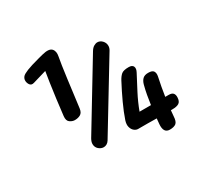

<svg xmlns="http://www.w3.org/2000/svg" viewBox="-180 -1054 1314 1281"><g transform="rotate(-30 477.5 -413.5)"><path d="M261 -353Q242 -353 223.5 -366Q205 -379 209 -414Q216 -475 224 -537.5Q232 -600 240 -653Q248 -706 253 -736L148 -705Q125 -698 114 -715.5Q103 -733 105 -752Q107 -766 116.5 -776.5Q126 -787 158 -800Q190 -813 258 -831L293 -840Q348 -854 367 -833.5Q386 -813 378 -775Q374 -755 367.5 -712Q361 -669 354 -615Q347 -561 340 -505.5Q333 -450 327 -405Q323 -374 304.5 -363.5Q286 -353 261 -353ZM338 -100Q317 -100 299.5 -115.5Q282 -131 282 -156Q282 -173 294 -194L595 -691Q607 -711 621.5 -719.5Q636 -728 649 -728Q670 -728 686 -711Q702 -694 702 -671Q702 -655 693 -640L381 -126Q373 -113 361.5 -106.5Q350 -100 338 -100ZM778 19Q729 19 735 -49Q737 -71 739 -90Q706 -91 672 -91Q638 -91 596 -91Q581 -91 567 -102.5Q553 -114 547.5 -135Q542 -156 551 -184Q569 -237 598 -300Q627 -363 661 -427Q675 -453 691 -466.5Q707 -480 747 -480Q775 -480 782 -463Q789 -446 776 -422Q747 -367 716 -307.5Q685 -248 662 -186H750Q755 -223 761.5 -258.5Q768 -294 777 -328Q784 -354 798.5 -368Q813 -382 841 -382Q873 -382 882 -367Q891 -352 886 -328Q871 -259 860 -186H886Q911 -186 920.5 -174.5Q930 -163 929 -143Q928 -112 911 -101Q894 -90 860 -90Q854 -90 848 -90Q845 -67 844 -46Q842 -6 826 6.5Q810 19 778 19Z"/></g></svg>

Font: Pacifico
Style: Regular
Weight: 400
Designer: Vernon Adams
Foundry: Vernon Adams
Version: Version 3.010; ttfautohint (v1.8.4.7-5d5b)